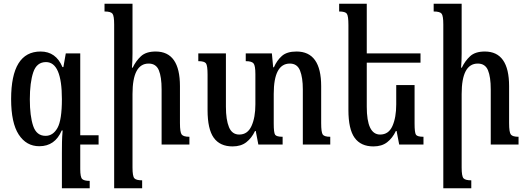

<svg xmlns="http://www.w3.org/2000/svg" viewBox="-20 -780 2842 1036"><path d="M464 196Q434 196 423.5 186Q413 176 413 132V0H512V-50H413V-492H335L322 -418H317Q282 -502 199 -502Q40 -502 40 -245Q40 -117 81 -54Q122 9 192 9Q277 9 313 -76H318Q315 -42 314.5 -14Q314 14 314 45V236H464ZM226 -47Q177 -47 159 -100.5Q141 -154 141 -244Q141 -335 159.5 -390Q178 -445 228 -445Q314 -445 314 -245Q314 -132 290 -89.5Q266 -47 226 -47Z M1002 -42Q970 -42 960.5 -54Q951 -66 951 -116V-315Q951 -502 820 -502Q768 -502 740.5 -476.5Q713 -451 696 -415H692Q695 -452 695 -492V-760H544V-718Q578 -718 587 -706Q596 -694 596 -648V236H747V193Q715 193 705 182Q695 171 695 124V-273Q695 -437 782 -437Q822 -437 837 -401Q852 -365 852 -298V0H1002Z M1713 -116V-315Q1713 -502 1580 -502Q1528 -502 1501 -478Q1474 -454 1458 -417H1454L1447 -492H1306V-450Q1338 -450 1348 -438Q1358 -426 1358 -380V-217Q1358 -146 1337 -100Q1316 -54 1271 -54Q1232 -54 1215.5 -94Q1199 -134 1199 -204V-492H1050V-450Q1083 -450 1091.5 -438Q1100 -426 1100 -377V-186Q1100 -83 1133.5 -36.5Q1167 10 1235 10Q1280 10 1309 -12.5Q1338 -35 1356 -73H1360L1374 0H1505V-42Q1472 -42 1464.5 -53Q1457 -64 1457 -113V-273Q1457 -437 1544 -437Q1584 -437 1599 -399Q1614 -361 1614 -298V0H1762V-42Q1730 -42 1721.5 -54Q1713 -66 1713 -116Z M2116 -73H2120L2134 0H2265V-42Q2232 -42 2224.5 -53Q2217 -64 2217 -113V-321H2118V-217Q2118 -146 2097.5 -100Q2077 -54 2031 -54Q1959 -54 1959 -204V-442H2249V-492H1959V-760H1810V-718Q1843 -718 1851.5 -706Q1860 -694 1860 -645V-186Q1860 -83 1893.5 -36.5Q1927 10 1995 10Q2040 10 2069 -12.5Q2098 -35 2116 -73Z M2778 -42Q2746 -42 2736.5 -54Q2727 -66 2727 -116V-315Q2727 -502 2596 -502Q2544 -502 2516.5 -476.5Q2489 -451 2472 -415H2468Q2471 -452 2471 -492V-760H2320V-718Q2354 -718 2363 -706Q2372 -694 2372 -648V236H2523V193Q2491 193 2481 182Q2471 171 2471 124V-273Q2471 -437 2558 -437Q2598 -437 2613 -401Q2628 -365 2628 -298V0H2778Z"/></svg>

Font: Noto Serif Armenian ExtraCondensed Semi
Style: Regular
Weight: 600
Width: 3
Designer: Monotype Design Team
Foundry: Monotype Imaging Inc.
Version: Version 1.901